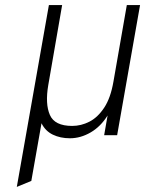

<svg xmlns="http://www.w3.org/2000/svg" viewBox="-20 -531 580 754"><path d="M46 203 172 -511H224L169.5 -196.5Q157 -123 175.8 -79.8Q194.5 -36.5 263.5 -36.5Q298.5 -36.5 331.2 -53.2Q364 -70 389.2 -108.2Q414.5 -146.5 425.5 -210.5L478 -511H530L440 0H389L402.5 -77.5Q375.5 -34 336 -11Q296.5 12 254.5 12Q217 12 187.5 -2.2Q158 -16.5 143 -47L103 179.5Z"/></svg>

Font: Overpass ExtraLight
Style: Italic
Weight: 250
Italic angle: -10°
Designer: Delve Withrington, Dave Bailey, Thomas Jockin
Foundry: Delve Fonts LLC
Version: Version 4.000